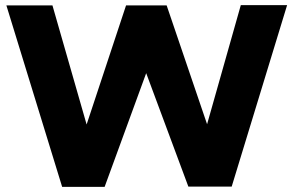

<svg xmlns="http://www.w3.org/2000/svg" viewBox="-20 -731 1149 751"><path d="M1103 -710.9 886.2 -1H716.8L551.8 -444.8L389.2 0H223.1L4.9 -710H185.1L318.8 -244.1L473.1 -710H631.8L790 -245.1L921.9 -710.9Z"/></svg>

Font: Raleway-v4020 ExtraBold
Style: Regular
Weight: 800
Designer: Matt McInerney, Pablo Impallari, Rodrigo Fuenzalida
Foundry: Matt McInerney, Pablo Impallari, Rodrigo Fuenzalida
Version: Version 4.020;PS 004.020;hotconv 1.0.88;makeotf.lib2.5.64775